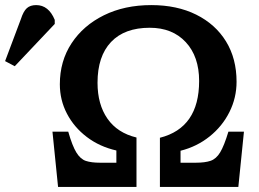

<svg xmlns="http://www.w3.org/2000/svg" viewBox="-166 -734 1018 754"><path d="M62 0 40 -217H102Q118 -161 134 -135Q150 -109 171.5 -102Q193 -95 227 -95H291V-143Q225 -158 175 -196Q125 -234 97 -287.5Q69 -341 69 -403Q69 -494 115 -564Q161 -634 242 -674Q323 -714 428 -714Q529 -714 604.5 -676.5Q680 -639 721.5 -571.5Q763 -504 763 -413Q763 -350 735 -294Q707 -238 657 -198Q607 -158 543 -142V-95H603Q639 -95 661 -102.5Q683 -110 698.5 -135.5Q714 -161 731 -217H792L770 0H462V-193Q616 -232 616 -416Q616 -512 563.5 -568.5Q511 -625 422 -625Q323 -625 270 -569Q217 -513 217 -409Q217 -324 256 -268Q295 -212 370 -194V0ZM-108 -474 -146 -494 -84 -659Q-74 -690 -60.5 -702Q-47 -714 -24 -714Q25 -714 49 -656V-640Z"/></svg>

Font: Literata 7pt SemiBold
Style: Regular
Weight: 600
Designer: Latin by Veronika Burian and Jose Scaglione. Greek by Irene Vlachou. Cyrillic by Vera Evstafieva.
Foundry: TypeTogether
Version: Version 3.002